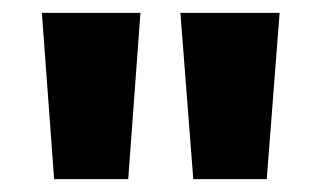

<svg xmlns="http://www.w3.org/2000/svg" viewBox="-20 -734 498 298"><path d="M198 -714H45L64 -456H179ZM414 -714H260L280 -456H394Z"/></svg>

Font: Noto Sans Gujarati UI ExtraCondensed ExtraBold
Style: Regular
Weight: 800
Width: 2
Designer: Jelle Bosma - Monotype Design Team, Universal Thirst
Foundry: Monotype Imaging Inc.
Version: Version 2.106